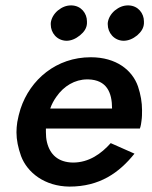

<svg xmlns="http://www.w3.org/2000/svg" viewBox="-20 -682 563 711"><path d="M379 -597C379 -595 379 -593 379 -592C379 -561 402 -532 437 -531C455 -531 472 -538 488 -551C503 -564 512 -578 513 -595C513 -598 513 -600 513 -603C513 -632 492 -661 456 -662C455 -662 454 -662 454 -662C437 -662 421 -656 405 -643C390 -630 381 -614 379 -597ZM168 -597C168 -595 168 -593 168 -591C168 -561 190 -532 226 -531C243 -531 260 -538 276 -551C292 -564 301 -578 302 -595C302 -598 302 -600 302 -603C302 -632 281 -661 245 -662C244 -662 243 -662 243 -662C226 -662 210 -656 194 -643C179 -630 170 -614 168 -597ZM390 -152C355 -113 310 -80 250 -80C195 -81 165 -110 154 -155C151 -167 150 -180 150 -193C150 -197 150 -202 150 -206H498C502 -217 503 -227 504 -235C506 -248 506 -261 506 -274C506 -303 501 -332 491 -362C470 -422 411 -470 316 -470C189 -470 92 -388 56 -279C51 -263 47 -247 44 -230C42 -217 41 -204 41 -192C41 -164 47 -135 58 -104C81 -43 145 8 237 9C349 9 421 -42 478 -113ZM166 -280C171 -295 179 -310 189 -324C216 -363 257 -388 303 -388C304 -388 306 -388 307 -388C375 -386 395 -340 395 -280Z"/></svg>

Font: Jost Medium
Style: Italic
Weight: 500
Italic angle: -5°
Version: Version 3.710